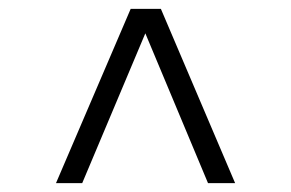

<svg xmlns="http://www.w3.org/2000/svg" viewBox="-20 -706 655 432"><path d="M106 -294H165L307 -631L448 -294H509L342 -686H274Z"/></svg>

Font: Archivo ExtraLight
Style: Regular
Weight: 200
Designer: Hector Gatti
Foundry: Omnibus-Type
Version: Version 2.001